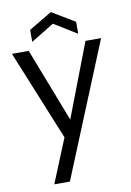

<svg xmlns="http://www.w3.org/2000/svg" viewBox="-107 -816 776 1139"><g transform="rotate(-10 281.5 -247.0)"><path d="M285 -104 113 -548H12L233 -6L125 258H219L549 -548H455ZM420 -669 282 -752 143 -669V-597L282 -682L420 -597Z"/></g></svg>

Font: Matrixport Regular
Style: Regular
Weight: 400
Designer: Ninad Kale (Devanagari), Jonny Pinhorn (Latin)
Foundry: Indian Type Foundry
Version: Version 3.200;PS 1.000;hotconv 16.6.54;makeotf.lib2.5.65590